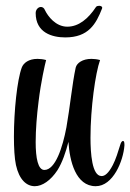

<svg xmlns="http://www.w3.org/2000/svg" viewBox="-20 -638 449 662"><path d="M205 -509C285 -509 311 -555 332 -609C334 -615 328 -618 322 -618C318 -618 313 -617 311 -614C284 -573 251 -546 212 -546C172 -546 145 -582 135 -603C132 -611 126 -614 121 -614C112 -614 103 -605 103 -593C103 -525 160 -509 205 -509ZM100 4C126 4 155 -16 178 -51C195 -78 207 -114 216 -149C220 -83 241 4 310 4C370 4 405 -83 409 -136V-140C409 -149 407 -152 404 -152C401 -152 398 -148 396 -143C387 -114 379 -88 369 -69C354 -40 341 -31 331 -31H330C297 -31 292 -110 292 -163C292 -266 309 -386 325 -431C314 -434 304 -435 295 -435C265 -435 245 -421 241 -405C229 -350 221 -266 209 -199C196 -130 171 -52 133 -52C111 -52 103 -93 103 -148C103 -191 107 -241 113 -288C121 -355 135 -416 139 -431C128 -434 118 -435 109 -435C79 -435 61 -421 55 -405C39 -362 28 -255 28 -167C28 -128 30 -92 35 -69C46 -19 71 4 100 4Z"/></svg>

Font: Style Script
Style: Regular
Weight: 400
Designer: Robert E. Leuschke
Foundry: Robert E. Leuschke
Version: Version 1.010